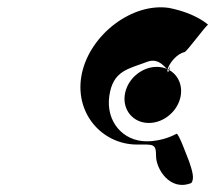

<svg xmlns="http://www.w3.org/2000/svg" viewBox="-20 -523 615 534"><path d="M416 -337C373 -337 333 -302 327 -259C321 -216 351 -181 394 -181C437 -181 477 -216 483 -259C489 -302 459 -337 416 -337ZM388 -130C321 -130 274 -186 284 -256C294 -327 337 -331 389 -351C430 -367 447 -316 450 -333C456 -348 448 -312 448 -326C451 -344 442 -309 445 -327C450 -348 473 -374 493 -378C499 -378 555 -456 559 -454C559 -454 526 -486 450 -501C348 -516 232 -428 208 -320C184 -210 263 -121 361 -121C407 -121 414 -124 414 -89C414 -53 453 10 512 -14C522 -26 514 -50 506 -74C500 -88 477 -153 471 -151C467 -149 434 -130 388 -130Z"/></svg>

Font: Hussar Przerywany
Style: Obl
Weight: 400
Foundry: Cannot Into Space Fonts
Version: Version 0.982